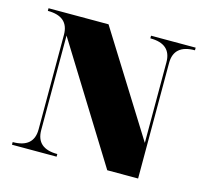

<svg xmlns="http://www.w3.org/2000/svg" viewBox="-80 -599 743 690"><g transform="rotate(15 291.0 -254.0)"><path d="M488.8 -113.3V0H374L107.4 -429.7V-78.1Q107.4 -9.8 185.5 -9.8V0H19.5V-9.8Q97.7 -9.8 97.7 -78.1V-429.7Q97.7 -498 19.5 -498V-507.8H242.7L479 -129.9V-429.7Q479 -498 400.9 -498V-507.8H566.9V-498Q488.8 -498 488.8 -429.7Z"/></g></svg>

Font: spinweradC
Style: Bold
Weight: 700
Width: 7
Version: Version 0.3